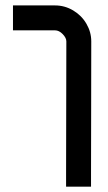

<svg xmlns="http://www.w3.org/2000/svg" viewBox="-20 -702 407 722"><path d="M228.5 0V-46.9Q228.5 -176.8 229 -296.9Q229.5 -422.4 229.5 -546.4Q229.5 -559.6 215.8 -573.7Q202.1 -587.9 187 -587.9H28.8V-681.6H187Q223.6 -681.6 255.4 -662.6Q287.1 -643.6 305.2 -612.3Q323.2 -581.1 323.2 -546.4Q323.2 -421.9 322.8 -296.4Q322.3 -176.8 322.3 -46.9V0Z"/></svg>

Font: GokturkKurgu
Style: Regular
Weight: 400
Designer: facebook.com/biligbitig
Foundry: facebook.com/biligbitig
Version: Version 1.0